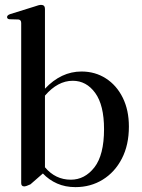

<svg xmlns="http://www.w3.org/2000/svg" viewBox="-20 -757 582 788"><path d="M164.5 -720.5V-393Q231 -463.5 314.5 -463.5Q370.5 -463.5 414.5 -435.2Q458.5 -407 483.8 -356Q509 -305 509 -237.5Q509 -162 480.2 -106.2Q451.5 -50.5 401.8 -19.8Q352 11 289.5 11Q248 11 214.5 -3.8Q181 -18.5 156 -45L105 -0.5Q87 8 79.5 8Q67 8 67 -5.5V-662.5Q67 -676 55.5 -677L19 -678Q9 -679 9 -687Q9 -694.5 21.5 -699L121 -730Q140 -737 148.5 -737Q164.5 -737 164.5 -720.5ZM278.5 -425.5Q217 -425.5 164.5 -364.5V-70.5Q207.5 -19.5 270.5 -19.5Q328 -19.5 367.5 -70.2Q407 -121 407 -227Q407 -325.5 370.8 -375.5Q334.5 -425.5 278.5 -425.5Z"/></svg>

Font: Fraunces 72pt
Style: Regular
Weight: 400
Version: Version 1.000;[0bf87f6ff]